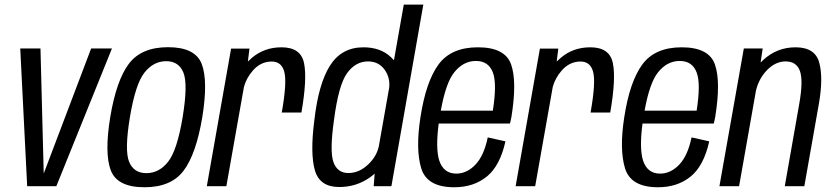

<svg xmlns="http://www.w3.org/2000/svg" viewBox="-20 -805 3595 830"><path d="M97.5 0 67.5 -595.5H155L169 -56H169.5L374 -595.5H464L223.5 0Z M604.5 4.5Q487 4.5 459 -68.5Q431 -141.5 456.5 -298.5Q483 -457.5 537 -529.2Q591 -601 706.5 -601Q824 -601 852 -528.5Q880 -456 854.5 -298.5Q828 -139.5 774 -67.5Q720 4.5 604.5 4.5ZM613 -56.5Q667.5 -56.5 706.5 -105.5Q745.5 -154.5 769.5 -298Q793 -441 773 -490.8Q753 -540.5 698.5 -540.5Q643.5 -540.5 604.5 -491.2Q565.5 -442 541.5 -298Q518 -155.5 538 -106Q558 -56.5 613 -56.5Z M1198 -318.5Q1221 -448.5 1209.2 -493.8Q1197.5 -539 1154.5 -539Q1107.5 -539 1073.5 -500.5Q1044.5 -467 1034.5 -429L958.5 0H874L979 -595H1058.5L1051.5 -539Q1059.5 -547 1068.5 -554.5Q1122 -600.5 1197 -600.5Q1280 -600.5 1294.2 -532.8Q1308.5 -465 1283 -318.5Z M1595.5 0 1599.5 -54Q1590.5 -46.5 1580.5 -39Q1521 3.5 1446.5 3.5Q1362 3.5 1341.2 -68.8Q1320.5 -141 1338.5 -282Q1356.5 -443 1406.8 -521.8Q1457 -600.5 1551 -600.5Q1625.5 -600.5 1670.5 -557.5Q1677.5 -551 1683 -544.5L1725.5 -785H1810L1672 0ZM1617.5 -172 1662.5 -426.5Q1667 -468.5 1643.5 -502.5Q1617.5 -539.5 1571 -539.5Q1517 -539.5 1480.2 -488.5Q1443.5 -437.5 1424 -287.5Q1404.5 -151 1421.5 -104Q1438.5 -57 1486 -57Q1532.5 -57 1571.5 -94Q1608 -128.5 1617.5 -172Z M1943.5 4.5Q1826 4.5 1801 -77.2Q1776 -159 1797.5 -297.5Q1821 -451.5 1875.5 -526Q1930 -600.5 2046 -600.5Q2163.5 -600.5 2189.5 -526.5Q2215.5 -452.5 2191 -300.5Q2188 -283.5 2184.5 -271H1876.5Q1862.5 -163.5 1878.5 -112Q1897 -54.5 1952.5 -54.5Q1998 -54.5 2035 -93Q2072 -131.5 2088.5 -211L2165 -194Q2141.5 -88 2084.5 -41.8Q2027.5 4.5 1943.5 4.5ZM1885.5 -326.5H2110.5Q2129 -444.5 2110.5 -492Q2091.5 -541.5 2037.5 -541.5Q1982.5 -541.5 1943 -491.5Q1907 -446 1885.5 -326.5Z M2533 -318.5Q2556 -448.5 2544.2 -493.8Q2532.5 -539 2489.5 -539Q2442.5 -539 2408.5 -500.5Q2379.5 -467 2369.5 -429L2293.5 0H2209L2314 -595H2393.5L2386.5 -539Q2394.5 -547 2403.5 -554.5Q2457 -600.5 2532 -600.5Q2615 -600.5 2629.2 -532.8Q2643.5 -465 2618 -318.5Z M2824.5 4.5Q2707 4.5 2682 -77.2Q2657 -159 2678.5 -297.5Q2702 -451.5 2756.5 -526Q2811 -600.5 2927 -600.5Q3044.5 -600.5 3070.5 -526.5Q3096.5 -452.5 3072 -300.5Q3069 -283.5 3065.5 -271H2757.5Q2743.5 -163.5 2759.5 -112Q2778 -54.5 2833.5 -54.5Q2879 -54.5 2916 -93Q2953 -131.5 2969.5 -211L3046 -194Q3022.5 -88 2965.5 -41.8Q2908.5 4.5 2824.5 4.5ZM2766.5 -326.5H2991.5Q3010 -444.5 2991.5 -492Q2972.5 -541.5 2918.5 -541.5Q2863.5 -541.5 2824 -491.5Q2788 -446 2766.5 -326.5Z M3090 0 3195.5 -595.5H3277L3268 -534.5Q3273.5 -540.5 3279.5 -546Q3339 -600.5 3419 -600.5Q3503.5 -600.5 3521.5 -534.5Q3539.5 -468.5 3520 -356.5L3457 0H3372.5L3435 -355.5Q3453 -456.5 3438 -498Q3423 -539.5 3376.5 -539.5Q3330.5 -539.5 3293 -499Q3260 -463.5 3248 -413.5L3175 0Z"/></svg>

Font: Anybody
Style: Italic
Weight: 400
Italic angle: -10°
Designer: Tyler Finck
Foundry: Etcetera Type Company
Version: Version 1.010; ttfautohint (v1.8.3) -l 8 -r 50 -G 200 -x 14 